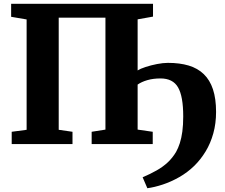

<svg xmlns="http://www.w3.org/2000/svg" viewBox="-20 -763 1191 1017"><path d="M39 -743H790.5V-675L709 -660.5V-76.5L789 -65V0H465.5V-65L538.5 -76.5V-669.5H291V-75.5L364 -65V0H42V-65L121 -75.5V-660L39 -674ZM760.5 234 735.5 176Q776.5 158.5 810 139.5Q843.5 120.5 868.8 96.8Q894 73 912.5 42Q924 21.5 932.5 -4.8Q941 -31 945.8 -66Q950.5 -101 950.5 -146.5Q950.5 -252.5 923.2 -300Q896 -347.5 830 -347.5Q791.5 -347.5 760.5 -338.5Q729.5 -329.5 709 -315L699 -357L709 -390Q723 -399 751.2 -408.2Q779.5 -417.5 811.8 -423.8Q844 -430 869.5 -430Q932 -430 979.5 -415.8Q1027 -401.5 1059.2 -370.5Q1091.5 -339.5 1108 -290Q1124.5 -240.5 1124.5 -170Q1124.5 -109.5 1110 -57Q1095.5 -4.5 1069.5 38.5Q1043.5 81.5 1009.5 115Q973 150.5 929.5 175.2Q886 200 842 214.5Q798 229 760.5 234Z"/></svg>

Font: Merriweather 20pt Black
Style: Regular
Weight: 900
Version: Version 2.100